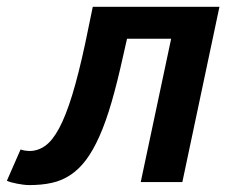

<svg xmlns="http://www.w3.org/2000/svg" viewBox="-65 -532 670 561"><path d="M306.2 -418.9 294.9 -369.1Q277.8 -291.5 261 -233.4Q244.1 -175.3 225.3 -133.3Q206.5 -91.3 185.8 -64Q165 -36.6 140.1 -20.3Q115.2 -3.9 85.9 2.4Q56.6 8.8 21 8.8Q12.7 8.8 3.2 7.6Q-6.3 6.3 -15.4 4.6Q-24.4 2.9 -32.2 0.7Q-40 -1.5 -44.9 -3.9L-4.9 -95.2Q2 -92.8 9.3 -91.8Q16.6 -90.8 21 -90.8Q45.9 -90.8 67.1 -106Q88.4 -121.1 107.9 -157.5Q127.4 -193.8 146 -254.4Q164.6 -314.9 184.1 -405.8L206.1 -512.2H576.2L467.8 0H346.2L435.1 -418.9Z"/></svg>

Font: Lorenzo Sans
Style: Bold Italic
Weight: 700
Italic angle: -12°
Foundry: Intel Corporation
Version: Version 1.00; ttfautohint (v1.5)